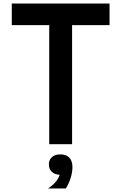

<svg xmlns="http://www.w3.org/2000/svg" viewBox="-20 -820 690 1092"><path d="M260 0V-677H47V-800H603V-677H390V0ZM323 174Q293 174 275.5 158Q258 142 258 116Q258 89 275.5 73.5Q293 58 323 58Q353 58 370.5 74Q388 90 388 116Q388 142 370.5 158Q353 174 323 174ZM253 252Q285 231 302.5 207Q320 183 320 165L323 58Q356 58 374 76.5Q392 95 392 130Q392 159 382 192Q372 225 354 252Z"/></svg>

Font: Martian Mono SemiCondensed Medium
Style: Regular
Weight: 500
Width: 4
Designer: Roman Shamin
Foundry: Evil Martians
Version: Version 1.000